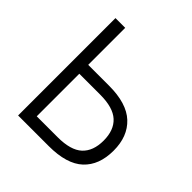

<svg xmlns="http://www.w3.org/2000/svg" viewBox="-188 -838 976 976"><g transform="rotate(45 300.0 -350.0)"><path d="M90 -700H160V-434H310Q437 -434 498.5 -376.5Q560 -319 560 -217Q560 -113 499.5 -56.5Q439 0 310 0H90ZM160 -370V-64H310Q404 -64 446 -103Q488 -142 488 -217Q488 -292 445.5 -331Q403 -370 310 -370Z"/></g></svg>

Font: Retni Sans
Style: Regular
Weight: 400
Designer: Vitaly Kuzmin
Foundry: ParaType Ltd.
Version: Version 1.00;March 2, 2019;FontCreator 11.5.0.2425 64-bit; t